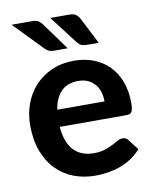

<svg xmlns="http://www.w3.org/2000/svg" viewBox="-80 -752 663 821"><g transform="rotate(-10 251.5 -341.0)"><path d="M26.9 0ZM262.7 -492.7Q308.6 -492.7 347.2 -477.8Q385.7 -462.9 413.6 -434.8Q441.4 -406.7 457 -365.7Q472.7 -324.7 472.7 -272Q472.7 -257.8 471.2 -248.8Q469.7 -239.7 466.6 -234.4Q463.4 -229 457.8 -226.8Q452.1 -224.6 443.8 -224.6H153.8Q156.7 -189.5 166.5 -163.6Q176.3 -137.7 192.4 -121.1Q208.5 -104.5 230.5 -96.4Q252.4 -88.4 279.3 -88.4Q306.2 -88.4 325.9 -95Q345.7 -101.6 360.6 -109.1Q375.5 -116.7 387.2 -123.3Q398.9 -129.9 410.2 -129.9Q423.8 -129.9 432.6 -118.7L468.3 -72.8Q448.2 -49.3 423.8 -33.9Q399.4 -18.6 373.3 -9.5Q347.2 -0.5 320.3 3.4Q293.5 7.3 268.6 7.3Q218.3 7.3 174.8 -9.3Q131.3 -25.9 99.1 -58.8Q66.9 -91.8 48.6 -140.4Q30.3 -189 30.3 -252.9Q30.3 -302.2 46.4 -345.9Q62.5 -389.6 92.5 -422.1Q122.6 -454.6 165.5 -473.6Q208.5 -492.7 262.7 -492.7ZM265.1 -404.3Q217.8 -404.3 190.9 -376.7Q164.1 -349.1 156.2 -298.8H361.3Q361.3 -319.8 355.7 -338.9Q350.1 -357.9 338.1 -372.6Q326.2 -387.2 308.1 -395.8Q290 -404.3 265.1 -404.3ZM275.4 -690.4Q294.9 -690.4 304.9 -683.8Q314.9 -677.2 321.8 -664.6L380.4 -549.8H329.6Q315.4 -549.8 306.4 -553.5Q297.4 -557.1 289.1 -566.9L194.8 -690.4ZM115.7 -690.4Q125.5 -690.4 132.3 -688.7Q139.2 -687 144.3 -683.6Q149.4 -680.2 153.6 -675.5Q157.7 -670.9 162.1 -665L245.6 -549.8H187Q172.9 -549.8 164.3 -553.7Q155.8 -557.6 146.5 -566.9L26.9 -690.4Z"/></g></svg>

Font: Carlito
Style: Bold
Weight: 700
Designer: Lukasz Dziedzic
Foundry: tyPoland Lukasz Dziedzic
Version: Version 1.104